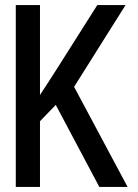

<svg xmlns="http://www.w3.org/2000/svg" viewBox="-20 -734 540 754"><path d="M42 0V-714H137V-361Q153 -385 170 -411.5Q187 -438 210 -474L362 -714H473L271 -393L481 0H370L199 -322L137 -258V0Z"/></svg>

Font: Noto Sans Mono ExtraCondensed Medium
Style: Regular
Weight: 500
Width: 2
Designer: Monotype Design Team
Foundry: Monotype Imaging Inc.
Version: Version 2.014